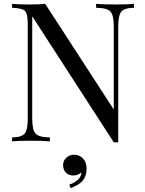

<svg xmlns="http://www.w3.org/2000/svg" viewBox="-20 -728 746 989"><path d="M589 -592V5H566L146 -644V-116Q146 -59 163 -40Q180 -21 237 -20V0Q201 -3 135 -3Q75 -3 42 0V-20Q92 -21 107.5 -40.5Q123 -60 123 -116V-602Q123 -657 109 -671.5Q95 -686 42 -688V-708Q75 -705 135 -705Q180 -705 213 -708L566 -164V-592Q566 -649 549.5 -668Q533 -687 475 -688V-708Q511 -705 577 -705Q637 -705 670 -708V-688Q620 -687 604.5 -667.5Q589 -648 589 -592ZM399 160Q382 176 357 176Q334 176 319.5 161.5Q305 147 305 122Q305 100 321.5 84.5Q338 69 361 69Q390 69 408 89Q426 109 426 139Q426 178 407.5 201Q389 224 344 241L337 223Q364 214 381.5 197.5Q399 181 399 160Z"/></svg>

Font: Playfair Display
Style: Regular
Weight: 400
Designer: Claus Eggers S?rensen
Foundry: Claus Eggers S?rensen
Version: Version 1.003